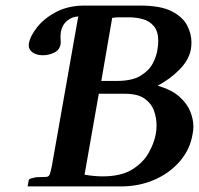

<svg xmlns="http://www.w3.org/2000/svg" viewBox="-20 -666 713 688"><path d="M83 -508Q88 -537 113.5 -569Q139 -601 182 -623.5Q225 -646 283 -646H482Q556 -646 595.5 -625.5Q635 -605 650.5 -575Q666 -545 666 -515Q666 -508 665.5 -501.5Q665 -495 664 -489Q657 -451 623 -416.5Q589 -382 545 -359Q596 -344 623.5 -319Q651 -294 662 -266Q673 -238 673 -212Q673 -197 670 -185Q661 -130 624 -87.5Q587 -45 532.5 -21.5Q478 2 413 2H79L83 -21Q84 -24 89.5 -26Q95 -28 110 -31L144 -32Q155 -32 158.5 -42Q162 -52 166 -72L254 -571Q258 -591 259 -599Q260 -607 262 -607Q239 -607 220.5 -591.5Q202 -576 198 -551Q197 -544 197 -539Q197 -534 197 -529Q197 -523 197.5 -517.5Q198 -512 197 -507Q193 -486 173.5 -477Q154 -468 134 -468Q111 -468 97 -478Q83 -488 83 -503ZM382 -602 343 -376H399Q453 -376 483.5 -394.5Q514 -413 527.5 -439Q541 -465 544 -487Q547 -505 547 -519Q547 -553 532 -571.5Q517 -590 493 -597Q469 -604 440 -604Q425 -604 410.5 -604Q396 -604 382 -602ZM334 -330 283 -40Q318 -34 348 -34Q413 -34 452.5 -58Q492 -82 512 -117Q532 -152 538 -185Q541 -200 541 -217Q541 -244 531.5 -270Q522 -296 497.5 -313Q473 -330 428 -330Z"/></svg>

Font: Libertinus Serif Semibold Italic
Style: Regular
Weight: 600
Italic angle: -11.5°
Designer: Philipp H. Poll, Khaled Hosny
Foundry: Caleb Maclennan
Version: Version 7.051;RELEASE